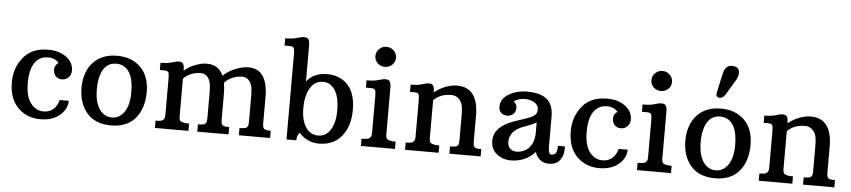

<svg xmlns="http://www.w3.org/2000/svg" viewBox="-46 -1114 6262 1413"><g transform="rotate(5 3084.5 -407.5)"><path d="M374 -414.6Q345.7 -448.7 294.9 -448.7Q199.7 -448.7 170.9 -340.3Q161.1 -302.2 161.1 -249Q161.1 -149.9 199.2 -99.6Q237.3 -49.3 294.4 -49.3Q336.4 -49.3 365.7 -73.7Q395 -98.1 406.2 -143.6H473.1Q473.1 -83 419.7 -36.6Q366.2 9.8 274.7 9.8Q183.1 9.8 119.1 -47.4Q43.9 -114.3 43.9 -244.1Q43.9 -350.1 106.7 -427.5Q169.4 -504.9 291 -504.9Q370.6 -504.9 423.8 -466.3Q477.1 -427.7 477.1 -366.7Q477.1 -336.9 457.8 -316.7Q438.5 -296.4 408.7 -296.4Q366.2 -296.4 350.1 -335.9Q345.2 -347.7 345.2 -361.8Q345.2 -395.5 374 -414.6Z M558.1 -250Q558.1 -308.6 576.4 -358.2Q594.7 -407.7 627.4 -440.4Q691.9 -504.9 798.8 -504.9Q906.7 -504.9 972.9 -440.2Q1039.1 -375.5 1039.1 -256.6Q1039.1 -137.7 978 -64Q917 9.8 798.8 9.8Q680.7 9.8 619.4 -61.8Q558.1 -133.3 558.1 -250ZM798.8 -48.8Q855.5 -48.8 890.9 -100.6Q926.3 -152.3 926.3 -246.1Q926.3 -397 850.1 -434.6Q826.7 -446.3 798.8 -446.3Q708.5 -446.3 681.2 -336.9Q671.4 -299.3 671.4 -249Q671.4 -152.3 706.8 -100.6Q742.2 -48.8 798.8 -48.8Z M1769.5 -504.4Q1913.1 -504.4 1913.1 -294.9V-106Q1913.1 -73.7 1922.4 -63.7Q1931.6 -53.7 1973.1 -53.7V0H1742.2V-53.7Q1786.6 -53.7 1795.7 -62.7Q1804.7 -71.8 1806.2 -81.5Q1807.6 -91.3 1807.6 -106V-288.6Q1807.6 -356.9 1796.9 -382.1Q1786.1 -407.2 1769 -419.4Q1752 -431.6 1730.5 -431.6Q1691.4 -431.6 1655.8 -416Q1620.1 -400.4 1599.1 -375Q1606 -339.4 1606 -294.9V-106Q1606 -73.7 1615.2 -63.7Q1624.5 -53.7 1666 -53.7V0H1435.1V-53.7Q1479.5 -53.7 1488.5 -62.7Q1497.6 -71.8 1499 -81.5Q1500.5 -91.3 1500.5 -106V-288.6Q1500.5 -356.9 1489.7 -382.1Q1479 -407.2 1461.9 -419.4Q1444.8 -431.6 1423.3 -431.6Q1386.2 -431.6 1352.1 -417.5Q1317.9 -403.3 1295.9 -379.9V-105Q1295.9 -74.2 1305.7 -66.4Q1323.2 -53.7 1369.6 -53.7V0H1122.1V-53.7Q1164.1 -53.7 1174.8 -62.3Q1185.5 -70.8 1188 -80.6Q1190.4 -90.3 1190.4 -105V-371.1Q1190.4 -406.2 1184.3 -417Q1178.2 -427.7 1150.9 -427.7H1121.1V-481.4Q1167 -481.4 1193.6 -488.5Q1220.2 -495.6 1231.4 -498.8Q1242.7 -502 1255.9 -502Q1280.8 -502 1288.3 -487.3Q1295.9 -472.7 1295.9 -439.5V-438.5Q1345.7 -481.9 1417 -499Q1440.4 -504.4 1462.4 -504.4Q1549.8 -504.4 1584 -426.3Q1638.7 -477.1 1715.8 -497.1Q1743.2 -504.4 1769.5 -504.4Z M2187.5 -57.1Q2166.5 -37.1 2166.5 0H2094.2V-630.4Q2094.2 -665.5 2088.1 -676.3Q2082 -687 2054.7 -687H2020V-740.7Q2067.4 -740.7 2094.5 -747.8Q2121.6 -754.9 2133.1 -758.1Q2144.5 -761.2 2157.7 -761.2Q2183.6 -761.2 2191.7 -746.3Q2199.7 -731.4 2199.7 -698.7V-437Q2252 -504.9 2349.4 -504.9Q2446.8 -504.9 2504.2 -442.6Q2561.5 -380.4 2561.5 -259.3Q2561.5 -138.2 2501.7 -64.2Q2441.9 9.8 2334.5 9.8Q2246.1 9.8 2187.5 -57.1ZM2323.2 -48.8Q2380.9 -48.8 2414.3 -102.1Q2447.8 -155.3 2447.8 -243.2Q2447.8 -383.3 2381.3 -429.7Q2357.4 -445.8 2325 -445.8Q2292.5 -445.8 2269 -430.2Q2245.6 -414.6 2230 -387.2Q2197.3 -331.1 2197.3 -241.7Q2197.3 -152.3 2231.2 -100.6Q2265.1 -48.8 2323.2 -48.8Z M2768.6 -595.2Q2736.8 -595.2 2714.6 -616.5Q2692.4 -637.7 2692.4 -668.5Q2692.4 -699.7 2714.8 -721.4Q2737.3 -743.2 2768.6 -743.2Q2799.8 -743.2 2822.3 -721.4Q2844.7 -699.7 2844.7 -668.5Q2844.7 -637.7 2822.5 -616.5Q2800.3 -595.2 2768.6 -595.2ZM2644 -53.7Q2689.5 -53.7 2700.9 -62.3Q2712.4 -70.8 2714.8 -80.6Q2717.3 -90.3 2717.3 -105V-374Q2717.3 -409.2 2711.2 -419.9Q2705.1 -430.7 2678.2 -430.7H2643.1V-484.4Q2690.9 -484.4 2718.3 -491.5Q2745.6 -498.5 2756.8 -501.7Q2768.1 -504.9 2781.2 -504.9Q2806.6 -504.9 2814.7 -490Q2822.8 -475.1 2822.8 -442.4V-105Q2822.8 -74.2 2832.5 -66.4Q2849.1 -53.7 2895.5 -53.7V0H2644Z M3273.9 -431.6Q3193.8 -431.6 3144 -381.8V-105Q3144 -74.7 3153.8 -66.9Q3170.9 -53.7 3218.3 -53.7V0H2970.2V-53.7Q3012.2 -53.7 3022.9 -62.3Q3033.7 -70.8 3036.1 -80.6Q3038.6 -90.3 3038.6 -105V-371.1Q3038.6 -406.2 3032.5 -417Q3026.4 -427.7 2999 -427.7H2969.2V-481.4Q3015.1 -481.4 3041.3 -488.5Q3067.4 -495.6 3078.4 -498.8Q3089.4 -502 3102.1 -502Q3127.9 -502 3136 -487.1Q3144 -472.2 3144 -439.5Q3196.3 -483.4 3265.1 -499Q3288.1 -504.4 3310.1 -504.4Q3468.3 -504.4 3468.3 -294.9V-106Q3468.3 -73.7 3477.5 -63.7Q3486.8 -53.7 3528.3 -53.7V0H3297.4V-53.7Q3341.8 -53.7 3350.8 -62.7Q3359.9 -71.8 3361.3 -81.5Q3362.8 -91.3 3362.8 -106V-288.6Q3362.8 -356.4 3350.1 -381.8Q3325.2 -431.6 3273.9 -431.6Z M4022.9 -116.7Q4022.9 -58.6 4045.9 -58.6Q4067.9 -58.6 4078.1 -73.5Q4088.4 -88.4 4088.4 -127.4H4139.6Q4140.1 -121.1 4140.1 -107.4Q4140.1 -63.5 4118.2 -31.2Q4091.3 9.8 4032.7 9.8Q3994.6 9.8 3967.8 -11.7Q3940.9 -33.2 3930.7 -68.4Q3859.9 9.8 3751.5 9.8Q3691.9 9.8 3647.7 -25.1Q3603.5 -60.1 3603.5 -122.6Q3603.5 -231 3763.7 -282.7Q3865.2 -314.9 3885.3 -327.4Q3905.3 -339.8 3911.4 -352.8Q3917.5 -365.7 3917.5 -381.8Q3917.5 -410.6 3889.2 -429.9Q3860.8 -449.2 3815.4 -449.2Q3770 -449.2 3735.4 -424.8Q3759.8 -406.7 3759.8 -378.4Q3759.8 -350.1 3741 -333Q3722.2 -315.9 3695.6 -315.9Q3668.9 -315.9 3651.6 -332Q3634.3 -348.1 3634.3 -377Q3634.3 -434.1 3691.9 -469.5Q3749.5 -504.9 3832 -504.9Q3979.5 -504.9 4012.2 -409.2Q4022.9 -377.4 4022.9 -335.9ZM3786.6 -58.1Q3843.3 -58.1 3880.4 -97.9Q3917.5 -137.7 3917.5 -209V-284.2Q3886.2 -268.1 3851.3 -254.9Q3816.4 -241.7 3807.6 -238.3Q3764.6 -219.7 3743.2 -190.7Q3721.7 -161.6 3721.7 -127.4Q3721.7 -93.3 3740.2 -75.7Q3758.8 -58.1 3786.6 -58.1Z M4502.9 -414.6Q4474.6 -448.7 4423.8 -448.7Q4328.6 -448.7 4299.8 -340.3Q4290 -302.2 4290 -249Q4290 -149.9 4328.1 -99.6Q4366.2 -49.3 4423.3 -49.3Q4465.3 -49.3 4494.6 -73.7Q4523.9 -98.1 4535.2 -143.6H4602.1Q4602.1 -83 4548.6 -36.6Q4495.1 9.8 4403.6 9.8Q4312 9.8 4248 -47.4Q4172.9 -114.3 4172.9 -244.1Q4172.9 -350.1 4235.6 -427.5Q4298.3 -504.9 4419.9 -504.9Q4499.5 -504.9 4552.7 -466.3Q4606 -427.7 4606 -366.7Q4606 -336.9 4586.7 -316.7Q4567.4 -296.4 4537.6 -296.4Q4495.1 -296.4 4479 -335.9Q4474.1 -347.7 4474.1 -361.8Q4474.1 -395.5 4502.9 -414.6Z M4807.6 -595.2Q4775.9 -595.2 4753.7 -616.5Q4731.4 -637.7 4731.4 -668.5Q4731.4 -699.7 4753.9 -721.4Q4776.4 -743.2 4807.6 -743.2Q4838.9 -743.2 4861.3 -721.4Q4883.8 -699.7 4883.8 -668.5Q4883.8 -637.7 4861.6 -616.5Q4839.4 -595.2 4807.6 -595.2ZM4683.1 -53.7Q4728.5 -53.7 4740 -62.3Q4751.5 -70.8 4753.9 -80.6Q4756.3 -90.3 4756.3 -105V-374Q4756.3 -409.2 4750.2 -419.9Q4744.1 -430.7 4717.3 -430.7H4682.1V-484.4Q4730 -484.4 4757.3 -491.5Q4784.7 -498.5 4795.9 -501.7Q4807.1 -504.9 4820.3 -504.9Q4845.7 -504.9 4853.8 -490Q4861.8 -475.1 4861.8 -442.4V-105Q4861.8 -74.2 4871.6 -66.4Q4888.2 -53.7 4934.6 -53.7V0H4683.1Z M5019 0ZM5019 -250Q5019 -308.6 5037.4 -358.2Q5055.7 -407.7 5088.4 -440.4Q5152.8 -504.9 5259.8 -504.9Q5367.7 -504.9 5433.8 -440.2Q5500 -375.5 5500 -256.6Q5500 -137.7 5439 -64Q5377.9 9.8 5259.8 9.8Q5141.6 9.8 5080.3 -61.8Q5019 -133.3 5019 -250ZM5259.8 -48.8Q5316.4 -48.8 5351.8 -100.6Q5387.2 -152.3 5387.2 -246.1Q5387.2 -397 5311 -434.6Q5287.6 -446.3 5259.8 -446.3Q5169.4 -446.3 5142.1 -336.9Q5132.3 -299.3 5132.3 -249Q5132.3 -152.3 5167.7 -100.6Q5203.1 -48.8 5259.8 -48.8ZM5285.6 -612.8Q5267.6 -583 5242.2 -583Q5230.5 -583 5223.9 -590.6Q5217.3 -598.1 5217.3 -605.2Q5217.3 -612.3 5218.8 -617.7L5243.2 -732.9Q5253.9 -783.2 5263.7 -798.3Q5281.7 -825.2 5310.5 -825.2Q5369.1 -825.2 5369.1 -777.8Q5369.1 -752 5349.1 -718.3Z M5886.7 -431.6Q5806.6 -431.6 5756.8 -381.8V-105Q5756.8 -74.7 5766.6 -66.9Q5783.7 -53.7 5831.1 -53.7V0H5583V-53.7Q5625 -53.7 5635.7 -62.3Q5646.5 -70.8 5648.9 -80.6Q5651.4 -90.3 5651.4 -105V-371.1Q5651.4 -406.2 5645.3 -417Q5639.2 -427.7 5611.8 -427.7H5582V-481.4Q5627.9 -481.4 5654.1 -488.5Q5680.2 -495.6 5691.2 -498.8Q5702.1 -502 5714.8 -502Q5740.7 -502 5748.8 -487.1Q5756.8 -472.2 5756.8 -439.5Q5809.1 -483.4 5877.9 -499Q5900.9 -504.4 5922.9 -504.4Q6081.1 -504.4 6081.1 -294.9V-106Q6081.1 -73.7 6090.3 -63.7Q6099.6 -53.7 6141.1 -53.7V0H5910.2V-53.7Q5954.6 -53.7 5963.6 -62.7Q5972.7 -71.8 5974.1 -81.5Q5975.6 -91.3 5975.6 -106V-288.6Q5975.6 -356.4 5962.9 -381.8Q5938 -431.6 5886.7 -431.6Z"/></g></svg>

Font: Arbutus Slab
Style: Regular
Weight: 400
Designer: Karolina Lach
Foundry: Karolina Lach
Version: Version 1.001; ttfautohint (v0.92) -l 10 -r 16 -G 200 -x 7 -